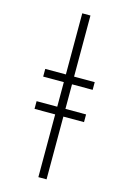

<svg xmlns="http://www.w3.org/2000/svg" viewBox="-146 -826 745 1132"><g transform="rotate(15 226.5 -260.0)"><path d="M259 240V-143H385V-190H259V-340H385V-387H259V-760H209V-387H83V-340H209V-190H83V-143H209V240Z"/></g></svg>

Font: Noto Sans UI SemiCondensed Light
Style: Italic
Weight: 300
Width: 4
Designer: Monotype Design Team
Foundry: Monotype Imaging Inc.
Version: 1.001